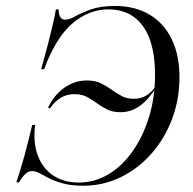

<svg xmlns="http://www.w3.org/2000/svg" viewBox="-20 -602 638 634"><path d="M359.7 -582.3Q425.8 -582.3 473.4 -554Q521 -525.8 546.8 -473Q572.6 -420.2 572.6 -347.6Q572.6 -273.4 548 -208.5Q523.4 -143.5 479.4 -94Q435.5 -44.4 377.8 -16.5Q320.2 11.3 254.8 11.3Q216.1 11.3 189.1 4Q162.1 -3.2 143.1 -12.9Q124.2 -22.6 110.9 -29.8Q97.6 -37.1 86.3 -37.1Q74.2 -37.1 64.5 -28.2Q54.8 -19.4 42.7 0H33.9Q47.6 -40.3 60.5 -87.1Q73.4 -133.9 86.3 -189.5H96Q88.7 -130.6 105.2 -87.5Q121.8 -44.4 156.9 -21.8Q191.9 0.8 239.5 0.8Q292.7 0.8 338.3 -26.6Q383.9 -54 418.1 -102.8Q452.4 -151.6 472.2 -216.1Q491.9 -280.6 491.9 -354.8Q491.9 -425 474.2 -473Q456.5 -521 422.2 -546Q387.9 -571 337.9 -571Q272.6 -571 218.1 -523.8Q163.7 -476.6 125.8 -373.4H116.1Q130.6 -425.8 139.9 -462.1Q149.2 -498.4 155.2 -524.6Q161.3 -550.8 164.5 -571H173.4Q174.2 -554 179 -545.6Q183.9 -537.1 195.2 -537.1Q208.9 -537.1 229 -548.4Q249.2 -559.7 280.6 -571Q312.1 -582.3 359.7 -582.3ZM266.9 -336.3Q294.4 -336.3 313.3 -327Q332.3 -317.7 348.4 -306Q364.5 -294.4 381.5 -285.1Q398.4 -275.8 421.8 -275.8Q467.7 -275.8 494.4 -318.5L497.6 -316.1Q471 -273.4 441.9 -252.4Q412.9 -231.5 378.2 -231.5Q352.4 -231.5 334.3 -240.3Q316.1 -249.2 300.4 -260.9Q284.7 -272.6 267.3 -281.9Q250 -291.1 225.8 -291.1Q200.8 -291.1 181 -279.4Q161.3 -267.7 144.4 -243.5L138.7 -246.8Q158.9 -288.7 192.7 -312.5Q226.6 -336.3 266.9 -336.3Z"/></svg>

Font: Playfair 144pt Light
Style: Italic
Weight: 300
Italic angle: -15.6°
Designer: Claus Eggers Sørensen
Foundry: Claus Eggers Sørensen
Version: Version 2.001;gftools[0.9.30]